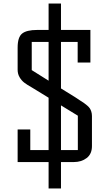

<svg xmlns="http://www.w3.org/2000/svg" viewBox="-20 -920 622 1090"><path d="M80.1 0V-185.1H151.9V-67.9H255.9V-365.2L160.2 -423.8Q133.8 -438.5 117.9 -450.7Q102.1 -462.9 91.1 -481.7Q80.1 -500.5 80.1 -523.9V-649.9Q80.1 -709 105.7 -729.5Q131.3 -750 190.9 -750H255.9V-899.9H326.2V-750H493.2V-564.9H420.9V-682.1H326.2V-418L408.2 -367.2Q418 -360.4 433.6 -350.3Q449.2 -340.3 457 -335Q464.8 -329.6 475.1 -320.8Q485.4 -312 490.2 -304.4Q495.1 -296.9 498.5 -285.9Q502 -274.9 502 -261.2V-90.8Q502 -45.9 472.2 -22.9Q442.4 0 398.9 0H326.2V149.9H255.9V0ZM160.2 -522 255.9 -461.9V-682.1H160.2ZM326.2 -67.9H421.9V-263.2L326.2 -321.8Z"/></svg>

Font: Kelly Slab
Style: Regular
Weight: 400
Designer: Denis Masharov
Foundry: Denis Masharov
Version: Version 1.001